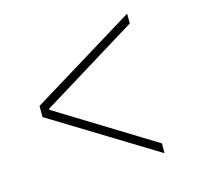

<svg xmlns="http://www.w3.org/2000/svg" viewBox="-83 -640 716 699"><g transform="rotate(-15 275.0 -290.0)"><path d="M454 -27 59 -269V-311L454 -553V-516L90 -292V-288L454 -64Z"/></g></svg>

Font: M PLUS Code Latin SemiExpanded ExtraLight
Style: Regular
Weight: 250
Width: 6
Designer: Coji Morishita
Foundry: UNDERFOREST DESIGN
Version: Version 1.002; ttfautohint (v1.8.3)